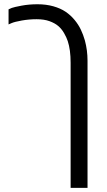

<svg xmlns="http://www.w3.org/2000/svg" viewBox="-20 -660 514 920"><path d="M386.7 -466.3Q399.4 -419.4 399.4 -369.1V240.2H318.4V-359.4Q318.4 -421.4 304.7 -462.9Q298.8 -481 286.9 -501.5Q274.9 -522 258.8 -535.6Q242.7 -549.3 217 -558.6Q191.4 -567.9 155.5 -567.9Q119.6 -567.9 85 -561.8Q50.3 -555.7 35.6 -549.3L21 -543V-615.2Q26.4 -618.2 36.6 -622.1Q46.9 -626 82.8 -632.8Q118.7 -639.6 159.7 -639.6Q200.7 -639.6 235.4 -629.9Q270 -620.1 294.2 -603.8Q318.4 -587.4 337.2 -564.7Q356 -542 367.4 -517.8Q378.9 -493.7 386.7 -466.3Z"/></svg>

Font: Open Sans Hebrew
Style: Regular
Weight: 400
Foundry: Ascender Corporation, Yanek Iontef
Version: Version 2.001;PS 002.001;hotconv 1.0.70;makeotf.lib2.5.58329